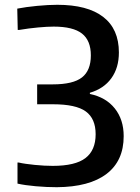

<svg xmlns="http://www.w3.org/2000/svg" viewBox="-20 -770 585 801"><path d="M217 11Q175 11 129.5 7Q84 3 53 -4V-92H58Q70 -89 88 -86.5Q106 -84 125.5 -82Q145 -80 164.5 -79Q184 -78 200 -78Q294 -78 336.5 -110.5Q379 -143 379 -210Q379 -275 338 -305Q297 -335 201 -335H135V-418H200Q285 -418 322 -447Q359 -476 359 -539Q359 -601 322 -630Q285 -659 204 -659Q178 -659 139.5 -655.5Q101 -652 59 -645H54L52 -734Q88 -741 135 -745.5Q182 -750 219 -750Q345 -750 410.5 -699.5Q476 -649 476 -551Q476 -487 444.5 -443.5Q413 -400 355 -383V-378Q422 -364 459 -317.5Q496 -271 496 -202Q496 -99 424.5 -44.5Q353 10 217 11Z"/></svg>

Font: Encode Sans Normal
Style: Medium
Weight: 500
Designer: Pablo Impallari, Andres Torresi
Foundry: Pablo Impallari, Andres Torresi
Version: Version 1.000; ttfautohint (v1.00) -l 8 -r 50 -G 200 -x 14 -